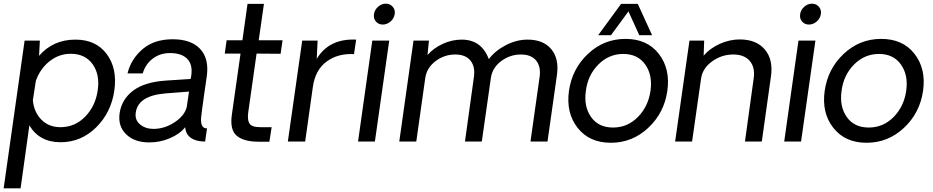

<svg xmlns="http://www.w3.org/2000/svg" viewBox="-57 -771 5084 1046"><path d="M354 -555.2Q465.8 -555.2 524.4 -476.6Q583 -397.9 565.9 -278.1Q548.8 -158.2 466.8 -77.1Q384.8 3.9 272.9 3.9Q157.7 3.9 103 -87.9L55.2 254.9H-37.1L77.1 -549.8H160.2L155.8 -466.8Q231.9 -555.2 354 -555.2ZM272 -78.1Q351.1 -78.1 407 -135.5Q462.9 -192.9 475.1 -277.8Q488.3 -363.8 447.8 -420.9Q407.2 -478 328.1 -478Q264.2 -478 212.6 -437Q161.1 -396 138.2 -330.1L122.1 -225.1Q127.9 -160.2 168.5 -119.1Q209 -78.1 272 -78.1Z M755.9 4.9Q675.8 4.9 630.1 -39.6Q584.5 -84 594.7 -154.8Q606 -230 668.2 -277.1Q730.5 -324.2 846.7 -332L981.4 -340.8L984.9 -358.9Q993.7 -419.9 962.6 -450.9Q931.6 -481.9 869.6 -481.9Q814.5 -481.9 774.7 -451.4Q734.9 -420.9 720.7 -371.1H637.7Q656.7 -449.2 719.7 -503.2Q782.7 -557.1 883.8 -557.1Q983.9 -557.1 1033.2 -504.6Q1082.5 -452.1 1069.8 -356.9Q1064 -316.9 1056.9 -268.6Q1049.8 -220.2 1045.2 -184.1Q1040.5 -147.9 1040.5 -147Q1029.3 -69.8 1070.8 -71.8L1060.5 0Q1048.3 0 1030.8 -2Q956.5 -14.2 951.7 -78.1Q923.8 -42 869.9 -18.6Q815.9 4.9 755.9 4.9ZM778.8 -68.8Q839.8 -68.8 894.3 -105Q948.7 -141.1 960.4 -188L972.7 -272L845.7 -262.2Q694.8 -250 682.6 -157.2Q676.8 -117.2 706.3 -93Q735.8 -68.8 778.8 -68.8Z M1350.6 1Q1271.5 1 1232.7 -31.5Q1193.8 -64 1206.5 -148.9L1253.4 -479H1167.5L1177.7 -551.8H1263.7L1291.5 -750H1380.9L1352.5 -551.8H1482.4L1471.7 -478L1340.8 -479L1295.4 -159.2Q1289.6 -118.2 1302 -98.1Q1314.5 -78.1 1361.8 -78.1H1422.9L1410.6 1Z M1883.3 -555.2 1871.6 -476.1Q1783.7 -481 1722.2 -435.5Q1660.6 -390.1 1647.5 -297.9L1605.5 0H1511.2L1589.4 -549.8H1673.3L1668.5 -450.2Q1735.4 -562 1883.3 -555.2Z M1980.5 -693.8Q1983.4 -716.8 2002.4 -733.9Q2021.5 -751 2044.4 -751Q2068.4 -751 2082.8 -733.9Q2097.2 -716.8 2093.3 -693.8Q2089.4 -669.9 2070.3 -653.6Q2051.3 -637.2 2028.3 -637.2Q2005.4 -637.2 1991 -653.6Q1976.6 -669.9 1980.5 -693.8ZM1971.2 -549.8H2063.5L1985.4 0H1893.6Z M2816.9 -555.2Q2902.8 -555.2 2946.3 -503.2Q2989.7 -451.2 2977.1 -361.8L2925.8 0H2833L2882.8 -352.1Q2890.6 -408.2 2863.8 -441.2Q2836.9 -474.1 2780.8 -474.1Q2721.7 -474.1 2673.3 -438Q2625 -401.9 2617.2 -346.2L2567.9 0H2476.1L2524.9 -352.1Q2532.7 -408.2 2505.9 -441.2Q2479 -474.1 2422.9 -474.1Q2363.8 -474.1 2315.9 -438Q2268.1 -401.9 2259.8 -346.2L2210.9 0H2118.2L2195.8 -549.8H2279.8L2272 -471.2Q2305.2 -509.3 2355.5 -532.2Q2405.8 -555.2 2458 -555.2Q2565.9 -555.2 2606 -449.2Q2642.1 -496.1 2700 -525.6Q2757.8 -555.2 2816.9 -555.2Z M3326.7 -750H3417.5L3495.6 -579.1H3425.8L3366.7 -709L3271.5 -579.1H3201.7ZM3474.6 -74.5Q3387.7 6.8 3270.8 6.8Q3153.8 6.8 3089.8 -74.5Q3025.9 -155.8 3042.7 -275.9Q3059.6 -396 3146.2 -477.5Q3232.9 -559.1 3350.8 -559.1Q3468.8 -559.1 3532.2 -477.5Q3595.7 -396 3578.6 -275.9Q3561.5 -155.8 3474.6 -74.5ZM3486.8 -275.9Q3499 -361.8 3458.3 -419.4Q3417.5 -477.1 3338.6 -477.1Q3259.8 -477.1 3202.6 -419.4Q3145.5 -361.8 3134.8 -275.9Q3122.6 -190.9 3163.1 -133.5Q3203.6 -76.2 3282.7 -76.2Q3361.8 -76.2 3418.2 -133.5Q3474.6 -190.9 3486.8 -275.9Z M3973.1 -556.2Q4063 -556.2 4109.6 -501.5Q4156.2 -446.8 4143.1 -355L4093.3 0H4001.5L4049.3 -346.2Q4057.1 -405.3 4027.1 -439.7Q3997.1 -474.1 3937.5 -474.1Q3874.5 -474.1 3822.3 -436.5Q3770 -398.9 3762.2 -341.8L3713.4 0H3621.1L3699.2 -549.8H3779.3L3776.4 -467.8Q3810.5 -507.8 3864.3 -532Q3918 -556.2 3973.1 -556.2Z M4302.2 -693.8Q4305.2 -716.8 4324.2 -733.9Q4343.3 -751 4366.2 -751Q4390.1 -751 4404.5 -733.9Q4418.9 -716.8 4415 -693.8Q4411.1 -669.9 4392.1 -653.6Q4373 -637.2 4350.1 -637.2Q4327.1 -637.2 4312.7 -653.6Q4298.3 -669.9 4302.2 -693.8ZM4293 -549.8H4385.3L4307.1 0H4215.3Z M4867.7 -74.5Q4780.8 6.8 4663.8 6.8Q4546.9 6.8 4482.9 -74.5Q4418.9 -155.8 4435.8 -275.9Q4452.6 -396 4539.3 -477.5Q4626 -559.1 4743.9 -559.1Q4861.8 -559.1 4925.3 -477.5Q4988.8 -396 4971.7 -275.9Q4954.6 -155.8 4867.7 -74.5ZM4879.9 -275.9Q4892.1 -361.8 4851.3 -419.4Q4810.5 -477.1 4731.7 -477.1Q4652.8 -477.1 4595.7 -419.4Q4538.6 -361.8 4527.8 -275.9Q4515.6 -190.9 4556.2 -133.5Q4596.7 -76.2 4675.8 -76.2Q4754.9 -76.2 4811.3 -133.5Q4867.7 -190.9 4879.9 -275.9Z"/></svg>

Font: Oakes Grotesk
Style: Italic
Weight: 400
Designer: Samuel Oakes
Foundry: Samuel Oakes
Version: Version 1.0 | wf-rip DC20170320